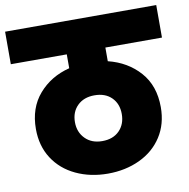

<svg xmlns="http://www.w3.org/2000/svg" viewBox="-94 -818 857 872"><g transform="rotate(-10 334.5 -382.0)"><path d="M422 -590V-527Q511 -505 567 -442Q623 -379 623 -280Q623 -202 585.5 -144Q548 -86 482 -55Q416 -24 335 -24Q254 -24 188 -55Q122 -86 84.5 -144Q47 -202 47 -280Q47 -377 102 -440.5Q157 -504 244 -526V-590H-14V-740H683V-590ZM335 -174Q385 -174 414 -203.5Q443 -233 443 -280Q443 -327 414 -356Q385 -385 335 -385Q286 -385 256.5 -356Q227 -327 227 -280Q227 -234 256.5 -204Q286 -174 335 -174Z"/></g></svg>

Font: Fz Poppins ExtBd
Style: Regular
Weight: 800
Designer: Ninad Kale (Devanagari), Jonny Pinhorn (Latin)
Foundry: Indian Type Foundry
Version: Vit hóa bi Vntype.Com & FontZin.Com